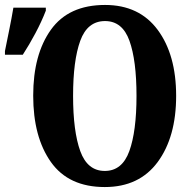

<svg xmlns="http://www.w3.org/2000/svg" viewBox="-80 -745 775 775"><path d="M343 10Q482 10 556.5 -91Q631 -192 631 -358Q631 -524 556.5 -624.5Q482 -725 344 -725Q197 -725 125.5 -625Q54 -525 54 -359Q54 -192 125.5 -91Q197 10 343 10ZM343 -55Q273 -55 244 -135Q215 -215 215 -358Q215 -501 244 -580.5Q273 -660 344 -660Q414 -660 442.5 -580.5Q471 -501 471 -358Q471 -215 442 -135Q413 -55 343 -55ZM-60 -524H12Q38 -564 63 -611Q88 -658 105 -702V-714H-26Q-33 -672 -42.5 -625.5Q-52 -579 -60 -539Z"/></svg>

Font: Noto Serif ExtraCondensed Extra
Style: Regular
Weight: 800
Width: 3
Designer: Monotype Design Team
Foundry: Monotype Imaging Inc.
Version: Version 1.002